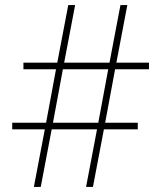

<svg xmlns="http://www.w3.org/2000/svg" viewBox="-20 -734 633 754"><path d="M432 -462H565V-488H437L480 -714H453L410 -488H232L275 -714H248L205 -488H72V-462H200L161 -252H28V-226H156L113 0H140L183 -226H361L318 0H345L388 -226H521V-252H393ZM188 -252 227 -462H405L366 -252Z"/></svg>

Font: Noto Sans Sinhala UI SemiCondensed Thin
Style: Regular
Weight: 100
Width: 4
Designer: Jelle Bosma - Monotype Design Team
Foundry: Monotype Imaging Inc.
Version: Version 2.006